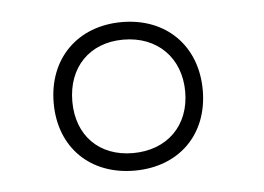

<svg xmlns="http://www.w3.org/2000/svg" viewBox="-33 -738 480 349"><g transform="rotate(-5 207.5 -563.5)"><path d="M98 -563C98 -625 138 -667 200 -667C262 -667 304 -625 304 -563C304 -501 262 -460 200 -460C138 -460 98 -501 98 -563ZM64 -563C64 -482 119 -428 200 -428C281 -428 336 -482 336 -563C336 -644 281 -699 200 -699C119 -699 64 -644 64 -563Z"/></g></svg>

Font: RazerF5 Thin
Style: Regular
Weight: 250
Foundry: Razer Inc.
Version: Version 2